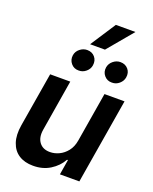

<svg xmlns="http://www.w3.org/2000/svg" viewBox="-174 -1055 919 1156"><g transform="rotate(20 285.5 -477.0)"><path d="M388.2 -229 440.9 -545.9H569.3L478.5 0H354L370.1 -97.2H364.3Q338.9 -51.3 291.7 -22Q244.6 7.3 182.6 6.8Q129.4 6.8 92.3 -16.8Q55.2 -40.5 39.6 -86.7Q23.9 -132.8 34.7 -198.2L92.8 -545.9H221.7L167.5 -217.8Q159.2 -166.5 182.4 -135.7Q205.6 -105 251.5 -105.5Q280.3 -105.5 309.1 -119.1Q337.9 -132.8 359.6 -160.2Q381.3 -187.5 388.2 -229ZM245.6 -626Q215.3 -625.5 196.5 -647.9Q177.7 -670.4 182.1 -700.7Q186 -726.1 207 -742.9Q228 -759.8 252.9 -759.8Q284.7 -759.8 303 -738Q321.3 -716.3 316.4 -684.6Q313 -660.6 292.5 -643.1Q272 -625.5 245.6 -626ZM458 -626Q428.2 -625.5 409.2 -647.7Q390.1 -669.9 395 -700.7Q399.4 -726.1 420.2 -742.9Q440.9 -759.8 465.8 -759.8Q497.6 -759.8 516.1 -738Q534.7 -716.3 529.3 -684.6Q525.4 -660.6 505.1 -643.1Q484.9 -625.5 458 -626ZM256.8 -798.3 362.8 -960.9H488.3L352.1 -798.3Z"/></g></svg>

Font: Inter Tight SemiBold
Style: Italic
Weight: 600
Italic angle: -9.39999°
Designer: Rasmus Andersson
Foundry: rsms
Version: Version 3.004